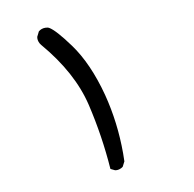

<svg xmlns="http://www.w3.org/2000/svg" viewBox="-62 -391 624 616"><g transform="rotate(-10 250.0 -83.0)"><path d="M265.1 161.6Q267.1 162.1 271 162.1Q274.9 162.1 280.5 160.4Q286.1 158.7 291 154.8L299.3 138.7Q299.8 125.5 299.8 112.8Q299.8 12.2 275.4 -82Q247.1 -189 198.2 -255.9Q156.2 -313.5 135.7 -325.2Q133.3 -326.2 131.8 -326.7Q127.9 -327.6 124 -327.6Q110.8 -327.6 101.6 -319.8L93.3 -303.2Q92.8 -301.3 92.8 -297.1Q92.8 -293 94.7 -287.1Q96.7 -281.2 101.1 -275.9Q192.4 -168.9 218.3 -59.6Q243.2 46.4 251 154.8Z"/></g></svg>

Font: NaikaiFont
Style: Light
Weight: 300
Version: Version 1.89